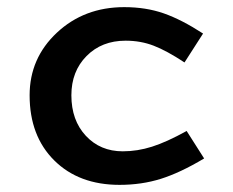

<svg xmlns="http://www.w3.org/2000/svg" viewBox="-20 -504 654 538"><path d="M332 -390Q265 -390 222.5 -347Q180 -304 180 -237Q180 -167 220.5 -123.5Q261 -80 324 -80Q365 -80 406 -93Q447 -106 503 -137L552 -60Q485 -20 431 -3Q377 14 315 14Q201 14 132 -54.5Q63 -123 63 -237Q63 -341 139.5 -412.5Q216 -484 328 -484Q389 -484 439 -466.5Q489 -449 549 -410L497 -329Q447 -362 410.5 -376Q374 -390 332 -390Z"/></svg>

Font: Intel One Mono Medium
Style: Regular
Weight: 500
Monospace: yes
Designer: Fred Shallcrass
Foundry: Frere-Jones Type LLC
Version: Version 1.400;hotconv 1.1.0;makeotfexe 2.6.0;FJTRelease1.4